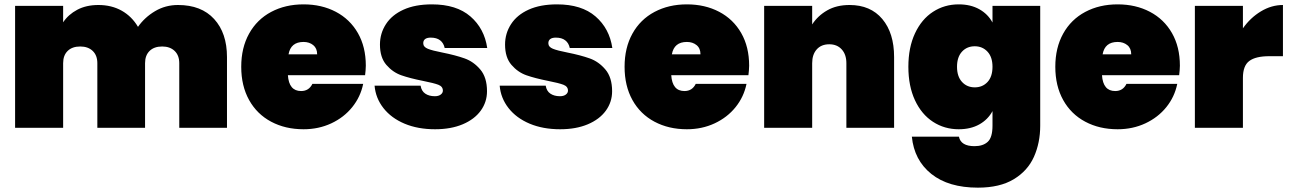

<svg xmlns="http://www.w3.org/2000/svg" viewBox="-20 -591 5963 888"><path d="M49.8 0V-564H272V-487.8Q295.9 -523.9 337.4 -545.9Q378.9 -567.9 435.1 -567.9Q496.1 -567.9 543 -541.5Q589.8 -515.1 618.2 -466.8Q648.9 -510.7 697 -539.3Q745.1 -567.9 803.2 -567.9Q911.1 -567.9 970.5 -502.9Q1029.8 -438 1029.8 -327.1V0H809.1V-298.8Q809.1 -335 787.6 -355.5Q766.1 -376 730 -376Q692.9 -376 671.9 -355.5Q650.9 -335 650.9 -298.8V0H430.2V-298.8Q430.2 -335 408.7 -355.5Q387.2 -376 351.1 -376Q314 -376 293 -355.5Q272 -335 272 -298.8V0Z M1095.7 -282.2Q1095.7 -370.1 1132.1 -435.5Q1168.5 -501 1234.1 -535.9Q1299.8 -570.8 1383.8 -570.8Q1467.8 -570.8 1533.2 -536.4Q1598.6 -502 1635.3 -438Q1671.9 -374 1671.9 -287.1Q1671.4 -264.2 1668.5 -243.2H1311.5Q1316.4 -169.9 1372.6 -169.9Q1408.7 -169.9 1424.8 -203.1H1659.7Q1647.5 -143.1 1609.1 -95.5Q1570.8 -47.9 1512.2 -20.5Q1453.6 6.8 1383.8 6.8Q1299.8 6.8 1234.1 -28.1Q1168.5 -63 1132.1 -128.4Q1095.7 -193.8 1095.7 -282.2ZM1314.5 -339.8H1446.8Q1446.8 -367.7 1428.7 -382.3Q1410.6 -397 1383.8 -397Q1324.7 -397 1314.5 -339.8Z M1712.4 -194.8H1925.3Q1929.2 -169.9 1946.8 -158Q1964.4 -146 1991.2 -146Q2008.3 -146 2018.3 -153.6Q2028.3 -161.1 2028.3 -171.9Q2028.3 -190.9 2007.3 -199Q1986.3 -207 1936.5 -216.8Q1875.5 -229 1835.9 -242.9Q1796.4 -256.8 1766.8 -291Q1737.3 -325.2 1737.3 -384.8Q1737.3 -436.5 1764.9 -479.2Q1792.5 -522 1846.4 -546.4Q1900.4 -570.8 1977.5 -570.8Q2091.3 -570.8 2155.8 -514.9Q2220.2 -459 2233.4 -369.1H2036.6Q2031.7 -392.1 2015.6 -404.5Q1999.5 -417 1972.2 -417Q1955.1 -417 1946.3 -410.4Q1937.5 -403.8 1937.5 -391.1Q1937.5 -374 1958.5 -365.5Q1979.5 -356.9 2025.4 -348.1Q2086.4 -335.9 2128.4 -321Q2170.4 -306.2 2201.4 -269.5Q2232.4 -232.9 2232.4 -168.9Q2232.4 -119.1 2203.4 -79.1Q2174.3 -39.1 2119.9 -16.1Q2065.4 6.8 1992.2 6.8Q1912.6 6.8 1851.1 -19Q1789.6 -44.9 1753.4 -91.1Q1717.3 -137.2 1712.4 -194.8Z M2291 -194.8H2503.9Q2507.8 -169.9 2525.4 -158Q2543 -146 2569.8 -146Q2586.9 -146 2596.9 -153.6Q2606.9 -161.1 2606.9 -171.9Q2606.9 -190.9 2585.9 -199Q2564.9 -207 2515.1 -216.8Q2454.1 -229 2414.6 -242.9Q2375 -256.8 2345.5 -291Q2315.9 -325.2 2315.9 -384.8Q2315.9 -436.5 2343.5 -479.2Q2371.1 -522 2425 -546.4Q2479 -570.8 2556.2 -570.8Q2669.9 -570.8 2734.4 -514.9Q2798.8 -459 2812 -369.1H2615.2Q2610.4 -392.1 2594.2 -404.5Q2578.1 -417 2550.8 -417Q2533.7 -417 2524.9 -410.4Q2516.1 -403.8 2516.1 -391.1Q2516.1 -374 2537.1 -365.5Q2558.1 -356.9 2604 -348.1Q2665 -335.9 2707 -321Q2749 -306.2 2780 -269.5Q2811 -232.9 2811 -168.9Q2811 -119.1 2782 -79.1Q2752.9 -39.1 2698.5 -16.1Q2644 6.8 2570.8 6.8Q2491.2 6.8 2429.7 -19Q2368.2 -44.9 2332 -91.1Q2295.9 -137.2 2291 -194.8Z M2868.7 -282.2Q2868.7 -370.1 2905 -435.5Q2941.4 -501 3007.1 -535.9Q3072.8 -570.8 3156.7 -570.8Q3240.7 -570.8 3306.2 -536.4Q3371.6 -502 3408.2 -438Q3444.8 -374 3444.8 -287.1Q3444.3 -264.2 3441.4 -243.2H3084.5Q3089.4 -169.9 3145.5 -169.9Q3181.6 -169.9 3197.8 -203.1H3432.6Q3420.4 -143.1 3382.1 -95.5Q3343.8 -47.9 3285.2 -20.5Q3226.6 6.8 3156.7 6.8Q3072.8 6.8 3007.1 -28.1Q2941.4 -63 2905 -128.4Q2868.7 -193.8 2868.7 -282.2ZM3087.4 -339.8H3219.7Q3219.7 -367.7 3201.7 -382.3Q3183.6 -397 3156.7 -397Q3097.7 -397 3087.4 -339.8Z M3514.2 0V-564H3736.3V-478Q3762.2 -518.1 3805.7 -543Q3849.1 -567.9 3909.2 -567.9Q4006.3 -567.9 4060.8 -502.9Q4115.2 -438 4115.2 -327.1V0H3894.5V-298.8Q3894.5 -338.9 3873 -362.5Q3851.6 -386.2 3815.4 -386.2Q3778.3 -386.2 3757.3 -362.5Q3736.3 -338.9 3736.3 -298.8V0Z M4181.2 -282.2Q4181.2 -371.1 4211.7 -436.5Q4242.2 -502 4295.2 -536.4Q4348.1 -570.8 4414.1 -570.8Q4469.2 -570.8 4509.3 -548.3Q4549.3 -525.9 4570.3 -486.8V-564H4791V-9.8Q4791 69.3 4762 134.3Q4732.9 199.2 4668.5 238Q4604 276.9 4502.9 276.9Q4366.7 276.9 4287.4 213.4Q4208 149.9 4197.3 41H4415Q4423.8 85 4487.3 85Q4526.4 85 4548.3 64.9Q4570.3 44.9 4570.3 -9.8V-77.1Q4549.3 -38.1 4509.3 -15.6Q4469.2 6.8 4414.1 6.8Q4348.1 6.8 4295.2 -27.6Q4242.2 -62 4211.7 -127.4Q4181.2 -192.9 4181.2 -282.2ZM4406.2 -282.2Q4406.2 -237.3 4429.2 -212.2Q4452.1 -187 4488.3 -187Q4524.4 -187 4547.4 -211.9Q4570.3 -236.8 4570.3 -282.2Q4570.3 -327.1 4547.1 -352.1Q4523.9 -377 4488.3 -377Q4452.1 -377 4429.2 -352.1Q4406.2 -327.1 4406.2 -282.2Z M4860.8 -282.2Q4860.8 -370.1 4897.2 -435.5Q4933.6 -501 4999.3 -535.9Q5064.9 -570.8 5148.9 -570.8Q5232.9 -570.8 5298.3 -536.4Q5363.8 -502 5400.4 -438Q5437 -374 5437 -287.1Q5436.5 -264.2 5433.6 -243.2H5076.7Q5081.5 -169.9 5137.7 -169.9Q5173.8 -169.9 5189.9 -203.1H5424.8Q5412.6 -143.1 5374.3 -95.5Q5335.9 -47.9 5277.3 -20.5Q5218.8 6.8 5148.9 6.8Q5064.9 6.8 4999.3 -28.1Q4933.6 -63 4897.2 -128.4Q4860.8 -193.8 4860.8 -282.2ZM5079.6 -339.8H5211.9Q5211.9 -367.7 5193.8 -382.3Q5175.8 -397 5148.9 -397Q5089.8 -397 5079.6 -339.8Z M5506.3 0V-564H5728.5V-460Q5762.7 -508.8 5811.5 -538.3Q5860.4 -567.9 5913.6 -567.9V-331.1H5850.6Q5787.6 -331.1 5758.1 -309.1Q5728.5 -287.1 5728.5 -231V0Z"/></svg>

Font: Poppins Black
Style: Regular
Weight: 900
Designer: Ninad Kale (Devanagari), Jonny Pinhorn (Latin)
Foundry: Indian Type Foundry
Version: 4.004